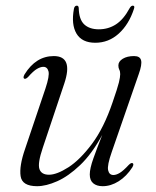

<svg xmlns="http://www.w3.org/2000/svg" viewBox="-20 -649 550 678"><path d="M448 -73Q454 -70 447.5 -58.5Q427 -26.5 399.2 -9Q371.5 8.5 342.5 8.5Q321.5 8.5 309.2 -1.8Q297 -12 297 -33Q297 -54 309.8 -89.8Q322.5 -125.5 341 -172.5Q304.5 -105.5 263 -66Q221.5 -26.5 182 -9Q142.5 8.5 111 8.5Q58 8.5 52.8 -27Q47.5 -62.5 68.5 -123L140.5 -336.5Q155.5 -381.5 151.2 -397.2Q147 -413 133 -413Q123 -413 110.2 -405.5Q97.5 -398 79.5 -377.5Q71 -369 66 -371Q60 -374 66.5 -386Q106.5 -451 170 -451Q239.5 -451 207 -354L131 -127Q112.5 -72.5 119.2 -52.2Q126 -32 153 -32Q180.5 -32 221.5 -58.2Q262.5 -84.5 304.8 -141Q347 -197.5 377.5 -287.5Q395 -338 399.8 -357.5Q404.5 -377 404.5 -387Q404.5 -397 401.2 -403Q398 -409 398 -418Q398 -432 413.5 -441.5Q429 -451 453.5 -451Q474.5 -451 478.2 -436Q482 -421 470 -387.5L374.5 -112Q358 -65 361.8 -48Q365.5 -31 380.5 -31Q390.5 -31 403 -38.5Q415.5 -46 434.5 -66.5Q443 -75 448 -73ZM329 -545.5Q362.5 -545.5 389.5 -563Q416.5 -580.5 438 -620.5Q443 -629 449 -629Q457 -629 453 -617.5Q435 -562.5 399.2 -530.2Q363.5 -498 316.5 -498Q269.5 -498 250.2 -530.2Q231 -562.5 241 -617.5Q243 -629 251.5 -629Q257.5 -629 258 -620.5Q259 -580 277.5 -562.8Q296 -545.5 329 -545.5Z"/></svg>

Font: Fraunces 72pt Light
Style: Italic
Weight: 300
Italic angle: -16°
Version: Version 1.000;[b76b70a41]